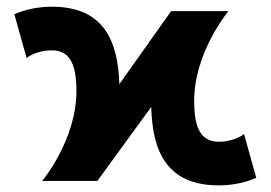

<svg xmlns="http://www.w3.org/2000/svg" viewBox="-20 -541 809 574"><path d="M208.5 -268.6C208.5 -122.1 106 0 106 0H271L432.1 -221.2C435.5 -88.4 478.5 13.2 634.3 13.2C682.6 13.2 720.7 1.5 746.1 -9.3L709.5 -140.6C694.8 -127.4 662.1 -117.2 635.3 -117.2C583.5 -117.2 560.5 -152.8 560.5 -239.3C560.5 -385.7 663.1 -507.8 663.1 -507.8H491.7L336.9 -289.6C332.5 -420.9 289.1 -521 134.8 -521C86.4 -521 48.3 -509.3 22.9 -498.5L59.6 -367.2C74.2 -380.4 106.9 -390.6 133.8 -390.6C185.5 -390.6 208.5 -355 208.5 -268.6Z"/></svg>

Font: Giphurs ExtraBold
Style: Regular
Weight: 800
Version: Version 1.000